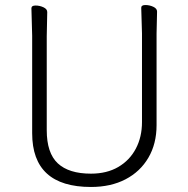

<svg xmlns="http://www.w3.org/2000/svg" viewBox="-20 -728 750 764"><path d="M168 -680 166 -584V-210Q166 -119 210 -78Q254 -37 342 -37Q405 -37 450.5 -63.5Q496 -90 520.5 -136.5Q545 -183 545 -242V-595L542 -697Q542 -708 558.5 -708Q575 -708 590 -701Q605 -694 605 -682L603 -594V-230Q603 -156 570.5 -100.5Q538 -45 479.5 -14.5Q421 16 342 16Q108 16 108 -198V-586L105 -695Q105 -706 121.5 -706Q138 -706 153 -699Q168 -692 168 -680Z"/></svg>

Font: LXGW WenKai Light
Style: Regular
Weight: 300
Designer: LXGW / Fontworks Inc.
Foundry: LXGW / Fontworks Inc.
Version: Version 1.501; October 10, 2024